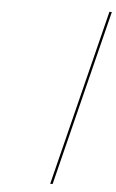

<svg xmlns="http://www.w3.org/2000/svg" viewBox="-62 -917 619 1025"><g transform="rotate(5 247.5 -405.0)"><path d="M247 66 482 -876H495L260 66Z"/></g></svg>

Font: Ballet 16pt
Style: Regular
Weight: 400
Designer: Maximiliano R. Sproviero
Foundry: Omnibus-Type
Version: Version 1.100; ttfautohint (v1.8.3)